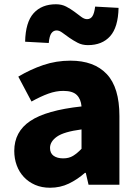

<svg xmlns="http://www.w3.org/2000/svg" viewBox="-20 -868 646 902"><path d="M215 14Q176 14 145 0.5Q114 -13 92 -36.5Q70 -60 58.5 -91.5Q47 -123 47 -159Q47 -249 122 -299.5Q197 -350 363 -368Q360 -403 340.5 -422Q321 -441 277 -441Q243 -441 207 -428Q171 -415 128 -391L66 -508Q123 -542 183.5 -562.5Q244 -583 311 -583Q422 -583 481.5 -520Q541 -457 541 -323V0H396L383 -56H379Q344 -25 303.5 -5.5Q263 14 215 14ZM277 -124Q304 -124 323.5 -136Q343 -148 363 -169V-260Q280 -249 247.5 -226Q215 -203 215 -173Q215 -148 232 -136Q249 -124 277 -124ZM393 -656Q366 -656 345 -667Q324 -678 306 -690.5Q288 -703 273.5 -714Q259 -725 246 -725Q231 -725 221.5 -712Q212 -699 209 -666L98 -672Q100 -764 138 -806Q176 -848 243 -848Q270 -848 291 -837Q312 -826 329.5 -813Q347 -800 361.5 -789Q376 -778 389 -778Q405 -778 414 -791.5Q423 -805 427 -837L537 -831Q535 -740 497.5 -698Q460 -656 393 -656Z"/></svg>

Font: Kinto Sans Black
Style: Regular
Weight: 900
Designer: Authors: Ryoko NISHIZUKA  (kana & ideographs); Paul D. Hunt (Latin, Greek & Cyrillic); Wenlong ZHANG  (bopomofo); Sandol
Foundry: Adobe Systems Incorporated, ookami Inc.
Version: Version 0.001